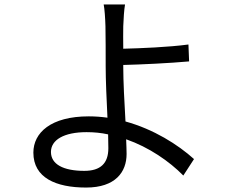

<svg xmlns="http://www.w3.org/2000/svg" viewBox="-20 -802 1040 863"><path d="M467 -136C467 -68 432 -34 359 -34C264 -34 209 -64 209 -119C209 -173 267 -208 369 -208C402 -208 434 -205 466 -198C466 -173 467 -152 467 -136ZM534 -510C615 -512 742 -518 830 -526L827 -602C738 -590 613 -585 534 -583C534 -622 533 -657 534 -684C535 -714 538 -761 542 -782H446C450 -763 453 -720 454 -684C455 -642 455 -560 455 -503C455 -444 459 -353 463 -273C435 -277 407 -279 379 -279C208 -279 130 -205 130 -116C130 -3 231 41 367 41C499 41 549 -29 549 -110C549 -128 548 -150 547 -176C650 -140 741 -77 804 -13L852 -87C780 -152 671 -221 544 -256C539 -342 534 -438 534 -503Z"/></svg>

Font: Noto Sans CJK JP Regular
Style: Regular
Weight: 400
Designer: Ryoko NISHIZUKA (kana & ideographs); Paul D. Hunt (Latin, Greek & Cyrillic); Wenlong ZHANG (bopomofo); Sandoll Communica
Foundry: Adobe Systems Incorporated
Version: Version 1.001;PS 1.001;hotconv 1.0.78;makeotf.lib2.5.61930